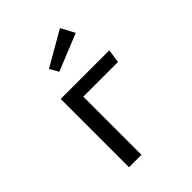

<svg xmlns="http://www.w3.org/2000/svg" viewBox="-230 -949 1074 1074"><g transform="rotate(-45 307.5 -412.0)"><path d="M254.4 -460V0H155.9V-540.5H540.5L528.7 -460ZM228.2 -705.6 433.3 -823.6 476.9 -742.1 257.9 -653.3Z"/></g></svg>

Font: Fira Code Fixed Retina
Style: Regular
Weight: 450
Monospace: yes
Designer: Carrois Corporate, Edenspiekermann AG, Nikita Prokopov
Foundry: Carrois Corporate, Edenspiekermann AG, Nikita Prokopov
Version: Version 5.002